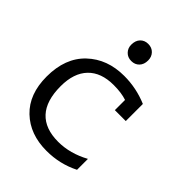

<svg xmlns="http://www.w3.org/2000/svg" viewBox="-210 -847 957 957"><g transform="rotate(45 269.0 -368.0)"><path d="M461.5 -41Q380.8 0 287.2 0Q170.5 0 98.1 -69.2Q25.6 -138.5 25.6 -262.8Q25.6 -393.6 101.9 -466Q178.2 -538.5 297.4 -538.5Q383.3 -538.5 461.5 -505.1V-384.6H384.6V-456.4Q347.4 -469.2 292.3 -469.2Q203.8 -469.2 156.4 -419.9Q109 -370.5 109 -278.2Q109 -175.6 156.4 -124.4Q203.8 -73.1 296.2 -73.1Q379.5 -73.1 461.5 -117.9ZM211.5 -673.1Q211.5 -702.6 227.6 -719.2Q243.6 -735.9 269.2 -735.9Q294.9 -735.9 310.9 -719.2Q326.9 -702.6 326.9 -676.9Q326.9 -648.7 310.9 -632.1Q294.9 -615.4 269.2 -615.4Q243.6 -615.4 227.6 -632.1Q211.5 -648.7 211.5 -673.1Z"/></g></svg>

Font: Slabo 13px
Style: Regular
Weight: 400
Designer: John Hudson
Foundry: Tiro Typeworks Ltd.
Version: Version 1.02 Build 005a